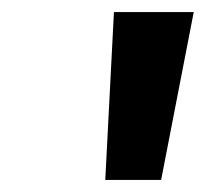

<svg xmlns="http://www.w3.org/2000/svg" viewBox="-20 -880 342 319"><path d="M169.3 -860 154.9 -581H247.7L301.9 -860Z"/></svg>

Font: Hussar
Style: BdSuprExtOblOne
Weight: 700
Foundry: Cannot Into Space Fonts
Version: Version 2.00